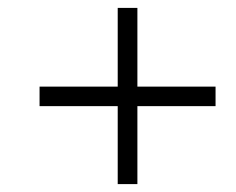

<svg xmlns="http://www.w3.org/2000/svg" viewBox="-20 -594 591 481"><path d="M79.1 -328.1V-377H274.9V-574.2H324.2V-377H520V-328.1H324.2V-132.8H274.9V-328.1Z"/></svg>

Font: Open Sans Hebrew Light
Style: Italic
Weight: 300
Italic angle: -12°
Foundry: Ascender Corporation, Yanek Iontef
Version: Version 2.001;PS 002.001;hotconv 1.0.70;makeotf.lib2.5.58329